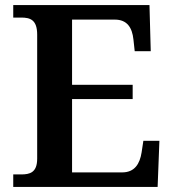

<svg xmlns="http://www.w3.org/2000/svg" viewBox="-20 -734 682 754"><path d="M32 0H599L606 -181H543L536 -135C529 -91 509 -57 460 -57H263V-345H501V-401H263V-657H431C479 -657 499 -626 504 -579L509 -533H572L567 -714H32V-665H63C98 -665 126 -657 126 -598V-111C126 -56 97 -49 63 -49H32Z"/></svg>

Font: Noto Serif Semi
Style: Regular
Weight: 600
Designer: Monotype Design Team
Foundry: Monotype Imaging Inc.
Version: Version 1.002